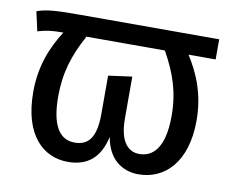

<svg xmlns="http://www.w3.org/2000/svg" viewBox="-64 -609 857 704"><g transform="rotate(10 364.0 -257.5)"><path d="M20 -512 36 -440C69 -449 82 -452 131 -452C92 -391 60 -317 60 -219C60 -57 138 12 229 12C301 12 347 -24 365 -105C378 -25 430 12 492 12C588 12 668 -62 668 -219C668 -317 636 -391 597 -452H698V-527H183C94 -527 56 -525 20 -512ZM153 -218C153 -307 175 -375 217 -452H509C552 -375 575 -308 575 -220C575 -94 528 -62 482 -62C441 -62 408 -94 408 -181V-337L320 -325V-181C320 -81 282 -62 241 -62C183 -62 153 -114 153 -218Z"/></g></svg>

Font: FiraGO Unicode
Style: Regular
Weight: 400
Designer: bBox Type
Foundry: bBox Type GmbH
Version: Version 1.001;PS 001.001;hotconv 1.0.88;makeotf.lib2.5.64775